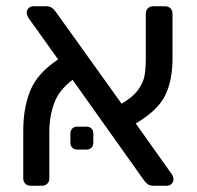

<svg xmlns="http://www.w3.org/2000/svg" viewBox="-20 -591 626 611"><path d="M54 0ZM532 -20Q532 -12 526 -6Q520 0 512 0H467Q454 0 447 -7.5Q440 -15 439 -16L211 -337Q168 -305 152.5 -263Q137 -221 137 -170V-23Q137 -13 130.5 -6.5Q124 0 114 0H77Q67 0 60.5 -6.5Q54 -13 54 -23V-174Q54 -248 76.5 -303Q99 -358 165 -402L72 -532Q65 -543 65 -551Q65 -559 71 -565Q77 -571 85 -571H129Q145 -571 157 -554L367 -261Q403 -282 419.5 -305Q436 -328 440 -350.5Q444 -373 444 -409V-548Q444 -558 450.5 -564.5Q457 -571 467 -571H506Q516 -571 522.5 -564.5Q529 -558 529 -548V-405Q529 -336 506 -288Q483 -240 412 -198L525 -39Q532 -30 532 -20ZM204 -137V-166Q204 -176 210 -182Q216 -188 226 -188H255Q265 -188 271 -182Q277 -176 277 -166V-137Q277 -127 271 -121Q265 -115 255 -115H226Q216 -115 210 -121Q204 -127 204 -137Z"/></svg>

Font: Hezaedrus
Style: Regular
Weight: 400
Designer: Hubert & Fischer
Foundry: Hubert & Fischer
Version: Version 1.10;September 3, 2019;FontCreator 11.5.0.2425 64-bi